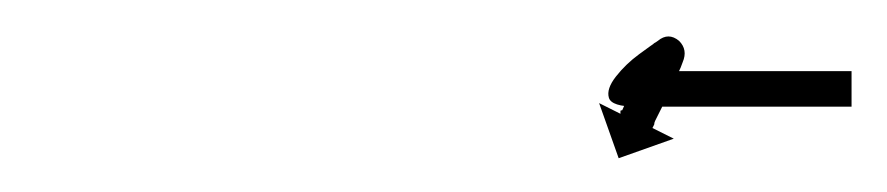

<svg xmlns="http://www.w3.org/2000/svg" viewBox="-20 -556 499 108"><path d="M457 -496Q456 -496 454.5 -496Q453 -496 451 -496Q449 -496 447 -496Q445 -496 443 -496Q440 -496 437 -496Q434 -496 431 -496Q428 -496 424.5 -496Q421 -496 418 -496Q414 -496 410.5 -496Q407 -496 403 -496Q399 -496 395 -496Q391 -496 387 -496Q383 -496 379 -496Q375 -496 370 -496Q366 -496 362 -496Q358 -496 354 -496Q350 -496 346 -496Q342 -496 338 -496Q324 -496 322.5 -501Q321 -506 326.5 -513Q332 -520 339.5 -525.5Q347 -531 350 -533Q356 -538 362 -533Q367 -528 364 -521Q363 -518 361.5 -515Q360 -512 359 -509Q357 -506 356 -503.5Q355 -501 354 -499Q353 -497 352 -495Q351 -493 350 -491Q349 -489 348.5 -488Q348 -487 348 -486Q347 -484 347 -484L359 -478L328 -467L317 -498L329 -492Q329 -493 329 -493.5Q329 -494 330 -494Q331 -496 332 -499Q334 -504 336 -507Q337 -510 338 -512.5Q339 -515 340 -517Q342 -520 343.5 -523Q345 -526 346 -529Q349 -536 358 -529Q367 -521 361 -517Q355 -513 349.5 -507Q344 -501 344 -507Q344 -511 340.5 -513.5Q337 -516 338 -516Q342 -516 346 -516Q350 -516 354 -516Q358 -516 362 -516Q366 -516 370 -516Q375 -516 379 -516Q383 -516 387 -516Q391 -516 395 -516Q399 -516 403 -516Q407 -516 410.5 -516Q414 -516 418 -516Q421 -516 424.5 -516Q428 -516 431 -516Q434 -516 437 -516Q440 -516 443 -516Q445 -516 447 -516Q449 -516 451 -516Q453 -516 454.5 -516Q456 -516 457 -516Q458 -516 458.5 -516Q459 -516 459 -516V-496Q459 -496 458.5 -496Q458 -496 457 -496Z"/></svg>

Font: FRB American Cursive Just Arrows Black
Style: Bold Italic
Weight: 900
Italic angle: -25°
Version: Version 2.0;Modular Font Editor K font №1